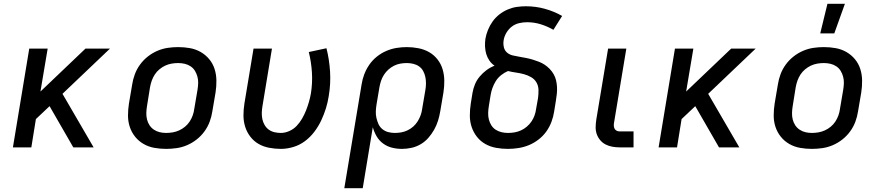

<svg xmlns="http://www.w3.org/2000/svg" viewBox="-20 -776 4640 1011"><path d="M366 0 241 -217 169 -149 145 0H48L134 -520H231L193 -294L430 -520H559L309 -282L473 0Z M855 8Q823 8 792.5 2.5Q762 -3 736 -18Q710 -33 691.5 -56Q673 -79 663.5 -107.5Q654 -136 654 -167.5Q654 -199 659 -231L676 -331Q680 -358 690 -385Q700 -412 717.5 -436Q735 -460 758.5 -478.5Q782 -497 809 -508.5Q836 -520 863.5 -524Q891 -528 918 -528Q950 -528 980.5 -522.5Q1011 -517 1037 -502Q1063 -487 1082 -464Q1101 -441 1110 -412.5Q1119 -384 1119.5 -352.5Q1120 -321 1115 -289L1098 -189Q1094 -162 1084 -135Q1074 -108 1056.5 -84Q1039 -60 1015.5 -41.5Q992 -23 965 -11.5Q938 0 910 4Q882 8 855 8ZM855 -76Q872 -76 889.5 -79Q907 -82 923.5 -89.5Q940 -97 954.5 -109Q969 -121 979 -136.5Q989 -152 995 -169Q1001 -186 1003 -203L1020 -303Q1023 -321 1023.5 -338.5Q1024 -356 1019.5 -372.5Q1015 -389 1006.5 -403Q998 -417 984 -426.5Q970 -436 953 -440Q936 -444 918 -444Q901 -444 883.5 -441Q866 -438 850 -430.5Q834 -423 819.5 -411Q805 -399 795 -383.5Q785 -368 779 -351Q773 -334 770 -317L754 -217Q751 -199 750.5 -181.5Q750 -164 754 -147.5Q758 -131 767 -117Q776 -103 790 -93.5Q804 -84 820.5 -80Q837 -76 855 -76Z M1459 8Q1427 8 1396.5 2Q1366 -4 1341 -18.5Q1316 -33 1298 -56.5Q1280 -80 1271 -108.5Q1262 -137 1262 -168Q1262 -199 1267 -231L1315 -520H1412L1362 -217Q1359 -200 1358.5 -182.5Q1358 -165 1361.5 -148.5Q1365 -132 1373.5 -117.5Q1382 -103 1395 -93.5Q1408 -84 1424.5 -80Q1441 -76 1459 -76Q1481 -76 1503.5 -86Q1526 -96 1542.5 -113.5Q1559 -131 1571 -152Q1583 -173 1591.5 -194.5Q1600 -216 1606.5 -238.5Q1613 -261 1617 -283Q1626 -339 1622.5 -394.5Q1619 -450 1606 -502L1699 -522Q1714 -463 1718 -399Q1722 -335 1711 -270Q1706 -237 1696 -205Q1686 -173 1671.5 -142Q1657 -111 1635.5 -82.5Q1614 -54 1586 -33Q1558 -12 1524.5 -2Q1491 8 1459 8Z M1890 215H1793L1884 -331Q1888 -358 1898 -384.5Q1908 -411 1924.5 -435Q1941 -459 1964 -477.5Q1987 -496 2013.5 -507.5Q2040 -519 2067.5 -523.5Q2095 -528 2122 -528Q2153 -528 2183.5 -522Q2214 -516 2239.5 -501.5Q2265 -487 2283.5 -463.5Q2302 -440 2310.5 -411.5Q2319 -383 2319.5 -352Q2320 -321 2315 -289L2298 -189Q2294 -165 2286.5 -140.5Q2279 -116 2266 -93Q2253 -70 2235.5 -50Q2218 -30 2195 -16.5Q2172 -3 2146.5 2.5Q2121 8 2097 8Q2069 8 2043.5 1.5Q2018 -5 1997 -20.5Q1976 -36 1963 -58.5Q1950 -81 1943 -106ZM2059 -76Q2076 -76 2093 -79Q2110 -82 2126.5 -90Q2143 -98 2156.5 -110Q2170 -122 2179.5 -137.5Q2189 -153 2195 -169.5Q2201 -186 2203 -203L2220 -303Q2223 -320 2223 -337.5Q2223 -355 2219.5 -371.5Q2216 -388 2208 -402.5Q2200 -417 2186.5 -426.5Q2173 -436 2156 -440Q2139 -444 2122 -444Q2105 -444 2088 -441Q2071 -438 2055 -430Q2039 -422 2025.5 -410Q2012 -398 2002 -382.5Q1992 -367 1986.5 -350.5Q1981 -334 1978 -317L1963 -228Q1960 -210 1959 -191.5Q1958 -173 1962 -155.5Q1966 -138 1973 -122.5Q1980 -107 1993.5 -96Q2007 -85 2024 -80.5Q2041 -76 2059 -76Z M2655 8Q2623 8 2592.5 2.5Q2562 -3 2536 -17.5Q2510 -32 2491.5 -55.5Q2473 -79 2463.5 -107.5Q2454 -136 2454 -167.5Q2454 -199 2459 -231L2468 -287Q2472 -310 2481 -332Q2490 -354 2506 -373Q2522 -392 2541.5 -406.5Q2561 -421 2584 -430Q2568 -441 2557 -457Q2546 -473 2540.5 -491.5Q2535 -510 2534 -530.5Q2533 -551 2536 -572Q2540 -595 2549.5 -618.5Q2559 -642 2574 -663Q2589 -684 2609.5 -700Q2630 -716 2653.5 -726Q2677 -736 2701 -739.5Q2725 -743 2749 -743Q2801 -743 2849.5 -729.5Q2898 -716 2940 -692L2894 -619Q2863 -637 2828 -648Q2793 -659 2755 -659Q2734 -659 2713 -654Q2692 -649 2675 -636Q2658 -623 2646.5 -603.5Q2635 -584 2632 -564Q2629 -546 2633 -528Q2637 -510 2650 -499Q2663 -488 2680.5 -484Q2698 -480 2716 -477Q2734 -474 2751.5 -470.5Q2769 -467 2785.5 -462Q2802 -457 2818.5 -450.5Q2835 -444 2849 -434.5Q2863 -425 2875 -412.5Q2887 -400 2895.5 -385Q2904 -370 2908 -353Q2912 -336 2913 -318Q2914 -300 2912 -281.5Q2910 -263 2907 -245L2898 -189Q2894 -162 2884 -135Q2874 -108 2857 -84Q2840 -60 2816 -41.5Q2792 -23 2765.5 -12Q2739 -1 2710.5 3.5Q2682 8 2655 8ZM2655 -76Q2672 -76 2689.5 -79Q2707 -82 2723.5 -89.5Q2740 -97 2754.5 -109.5Q2769 -122 2779 -137Q2789 -152 2795 -169Q2801 -186 2803 -203L2813 -259Q2816 -281 2815.5 -302.5Q2815 -324 2805 -341.5Q2795 -359 2777 -369.5Q2759 -380 2738.5 -385.5Q2718 -391 2696.5 -394Q2675 -397 2655 -402Q2636 -394 2619 -380.5Q2602 -367 2591 -349.5Q2580 -332 2573 -312.5Q2566 -293 2563 -273L2554 -217Q2551 -199 2550.5 -181.5Q2550 -164 2554 -147.5Q2558 -131 2567 -116.5Q2576 -102 2590 -93Q2604 -84 2620.5 -80Q2637 -76 2655 -76Z M3316 0H3243Q3223 0 3204 -3.5Q3185 -7 3168.5 -15.5Q3152 -24 3140 -38.5Q3128 -53 3122 -70.5Q3116 -88 3116.5 -108Q3117 -128 3120 -147L3182 -520H3278L3214 -134Q3212 -125 3212 -116Q3212 -107 3215.5 -99.5Q3219 -92 3226.5 -88Q3234 -84 3243 -84H3316Z M3766 0 3641 -217 3569 -149 3545 0H3448L3534 -520H3631L3593 -294L3830 -520H3959L3709 -282L3873 0Z M4255 8Q4223 8 4192.5 2.5Q4162 -3 4136 -18Q4110 -33 4091.5 -56Q4073 -79 4063.5 -107.5Q4054 -136 4054 -167.5Q4054 -199 4059 -231L4076 -331Q4080 -358 4090 -385Q4100 -412 4117.5 -436Q4135 -460 4158.5 -478.5Q4182 -497 4209 -508.5Q4236 -520 4263.5 -524Q4291 -528 4318 -528Q4350 -528 4380.5 -522.5Q4411 -517 4437 -502Q4463 -487 4482 -464Q4501 -441 4510 -412.5Q4519 -384 4519.5 -352.5Q4520 -321 4515 -289L4498 -189Q4494 -162 4484 -135Q4474 -108 4456.5 -84Q4439 -60 4415.5 -41.5Q4392 -23 4365 -11.5Q4338 0 4310 4Q4282 8 4255 8ZM4255 -76Q4272 -76 4289.5 -79Q4307 -82 4323.5 -89.5Q4340 -97 4354.5 -109Q4369 -121 4379 -136.5Q4389 -152 4395 -169Q4401 -186 4403 -203L4420 -303Q4423 -321 4423.5 -338.5Q4424 -356 4419.5 -372.5Q4415 -389 4406.5 -403Q4398 -417 4384 -426.5Q4370 -436 4353 -440Q4336 -444 4318 -444Q4301 -444 4283.5 -441Q4266 -438 4250 -430.5Q4234 -423 4219.5 -411Q4205 -399 4195 -383.5Q4185 -368 4179 -351Q4173 -334 4170 -317L4154 -217Q4151 -199 4150.5 -181.5Q4150 -164 4154 -147.5Q4158 -131 4167 -117Q4176 -103 4190 -93.5Q4204 -84 4220.5 -80Q4237 -76 4255 -76ZM4299 -600 4337 -756H4429L4373 -600Z"/></svg>

Font: Iosevka Aile Medium Oblique
Style: Regular
Weight: 500
Italic angle: -9°
Designer: Belleve Invis
Foundry: Belleve Invis
Version: Version 31.1.0; ttfautohint (v1.8.4)